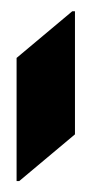

<svg xmlns="http://www.w3.org/2000/svg" viewBox="-20 -777 165 345"><path d="M109.9 -756.8H114.7V-535.6L14.6 -451.7H9.8V-672.9Z"/></svg>

Font: Gothica
Style: Bold
Weight: 700
Designer: Wojciech Kalinowski "wmk69" (wmk69@o2.pl)
Foundry: Wojciech Kalinowski "wmk69" (wmk69@o2.pl)
Version: Version 2.1.0; 2021-05-14